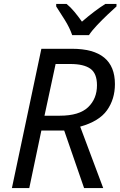

<svg xmlns="http://www.w3.org/2000/svg" viewBox="-20 -964 617 984"><path d="M41 0 192 -714H349Q569 -714 569 -533Q569 -456 528.5 -399Q488 -342 391 -315L509 0H411L309 -295H192L130 0ZM208 -371H286Q386 -371 431.5 -414.5Q477 -458 477 -527Q477 -588 443 -612Q409 -636 341 -636H265ZM350 -784Q337 -822 312 -862Q287 -902 268 -931V-944H321Q341 -928 361 -904Q381 -880 400 -853Q431 -880 462 -903.5Q493 -927 520 -944H577V-931Q560 -916 532 -889.5Q504 -863 477.5 -835Q451 -807 436 -784Z"/></svg>

Font: Manna Sans
Style: Italic
Weight: 400
Italic angle: -12°
Designer: Monotype Design Team
Foundry: Monotype Imaging Inc.
Version: Version 2.001.1; ttfautohint (v1.8.2)